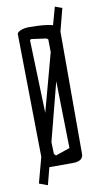

<svg xmlns="http://www.w3.org/2000/svg" viewBox="-97 -833 506 964"><g transform="rotate(-10 156.0 -350.5)"><path d="M262 -37Q262 0 208 0H89L66 88L23 72L58 -58L49 -685Q49 -694 66.5 -702Q84 -710 110 -710Q193 -710 231 -699L256 -789L292 -776L262 -661ZM104 -643 116 -272 196 -568 195 -633 186 -639 113 -649Q104 -648 104 -643ZM198 -419 121 -122 123 -61 132 -52 205 -77Z"/></g></svg>

Font: Bahiana
Style: Regular
Weight: 400
Designer: Pablo Cosgaya & Dani Raskovsky
Foundry: Pablo Cosgaya & Dani Raskovsky
Version: Version 1.005